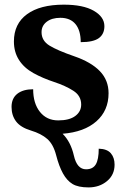

<svg xmlns="http://www.w3.org/2000/svg" viewBox="-20 -568 528 828"><path d="M123 -183.1Q123 -122.1 152.3 -85.4Q181.6 -48.8 231 -48.8Q279.3 -48.8 304.7 -67.9Q330.1 -86.9 330.1 -117.2Q330.1 -154.8 296.4 -176.5Q262.7 -198.2 213.6 -214.4Q164.6 -230.5 124 -252.9Q83.5 -275.4 61.8 -309.6Q40 -343.8 40 -389.2Q40 -465.3 96.4 -506.6Q152.8 -547.9 254.9 -547.9Q338.9 -547.9 384.5 -521.5Q430.2 -495.1 430.2 -455.1Q430.2 -421.4 406.5 -403.8Q382.8 -386.2 328.1 -386.2Q328.1 -436.5 305.7 -463.9Q283.2 -491.2 240.2 -491.2Q203.6 -491.2 181.4 -474.1Q159.2 -457 159.2 -429.2Q159.2 -392.6 193.1 -371.6Q227.1 -350.6 300 -325.4Q373 -300.3 410.6 -261.2Q448.2 -222.2 448.2 -166Q448.2 -91.3 395.8 -44.9Q343.3 1.5 250 8.8Q285.2 43.9 298.6 103Q312 162.1 351.1 162.1Q380.4 162.1 393.1 140.9Q405.8 119.6 405.8 73.2Q441.9 74.2 458 93Q474.1 111.8 474.1 142.1Q474.1 186 441.4 213.1Q408.7 240.2 361.8 240.2Q317.4 240.2 293 225.6Q268.6 210.9 251.5 179.9Q234.4 148.9 222.2 101.6Q210 54.2 183.8 31.2Q157.7 8.3 113.3 -5.1Q68.8 -18.6 49.3 -44.4Q29.8 -70.3 29.8 -106.9Q29.8 -144 54.7 -163.6Q79.6 -183.1 123 -183.1Z"/></svg>

Font: Droid Serif
Style: Bold
Weight: 700
Designer: Monotype Design team
Foundry: Monotype Imaging Inc.
Version: Version 1.03